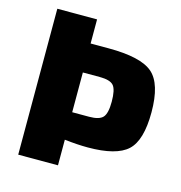

<svg xmlns="http://www.w3.org/2000/svg" viewBox="-103 -783 829 877"><g transform="rotate(15 311.5 -345.0)"><path d="M249 -576H334Q487 -576 543 -527.5Q599 -479 599 -344Q599 -211 546.5 -162.5Q494 -114 359 -114Q310 -114 249 -121V0H61V-567V-690H249ZM249 -251H329Q377 -251 394 -270Q411 -289 411 -344Q411 -401 394.5 -420Q378 -439 329 -439H249Z"/></g></svg>

Font: Ezarion Extra Bold
Style: Regular
Weight: 800
Designer: Natanael Gama
Version: Version 1.001;PS 001.001;hotconv 1.0.70;makeotf.lib2.5.58329